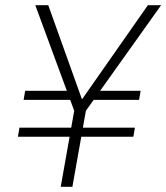

<svg xmlns="http://www.w3.org/2000/svg" viewBox="-20 -720 641 740"><path d="M49 -193 55 -228H500L494 -193ZM274 -335H71L77 -370H268ZM315 -335 335 -370H522L516 -335ZM214 0 266 -293 116 -700H166L296 -337L550 -700H601L311 -293L259 0Z"/></svg>

Font: DM Sans 11pt ExtraLight
Style: Italic
Weight: 250
Italic angle: -10°
Version: Version 4.004;gftools[0.9.30]